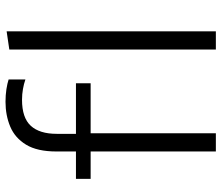

<svg xmlns="http://www.w3.org/2000/svg" viewBox="-72 -712 785 680"><g transform="rotate(-90 320.0 -372.5)"><path d="M123 0V-443.5H26V-495.5H123V-564.5Q123 -632.5 147 -672Q171 -711.5 211 -728.2Q251 -745 299 -745Q322.5 -745 343.5 -741.8Q364.5 -738.5 378 -734V-674.5Q362.5 -680 344.2 -683.2Q326 -686.5 306 -686.5Q242.5 -686.5 214 -655.5Q185.5 -624.5 185.5 -563.5V-495.5H364.5V-443.5H187.5V0ZM484 0V-731.5L548.5 -741V0Z"/></g></svg>

Font: Commissioner Light
Style: Regular
Weight: 300
Designer: Kostas Bartsokas
Foundry: Kostas Bartsokas
Version: Version 1.000; ttfautohint (v1.8.3)